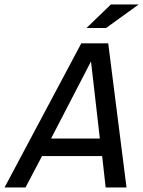

<svg xmlns="http://www.w3.org/2000/svg" viewBox="-65 -830 635 850"><path d="M495.1 0H402.8L387.2 -139.2H121.1L47.9 0H-44.9L294.9 -638.2H414.1ZM377 -216.8 337.9 -558.1 161.1 -216.8ZM548.8 -810.1 404.8 -706.1H317.9L425.8 -810.1ZM0 -638.2Z"/></svg>

Font: Code New Roman
Style: Italic
Weight: 400
Italic angle: -11°
Monospace: yes
Designer: Sam Radian
Foundry: Code New Roman
Version: Version 1.508 October 19, 2014